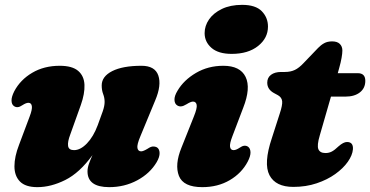

<svg xmlns="http://www.w3.org/2000/svg" viewBox="-20 -756 1525 791"><path d="M626.5 -149Q637 -142 637.5 -125.8Q638 -109.5 625.5 -88Q598 -41.5 545.5 -13.2Q493 15 430 15Q340.5 15 340.5 -50Q340.5 -64.5 346.5 -81.5Q352.5 -98.5 361 -117Q308 -44 249 -14.5Q190 15 134 15Q85 15 62.2 -8.2Q39.5 -31.5 39.5 -71Q39.5 -110.5 58.5 -159.5L102 -275.5Q113.5 -305.5 111.2 -319Q109 -332.5 97 -332.5Q87.5 -332.5 72 -322.5Q52 -308.5 37.5 -319Q28 -325.5 27.5 -341.2Q27 -357 39 -380.5Q64 -427.5 112.8 -456.2Q161.5 -485 226 -485Q277.5 -485 302 -464Q326.5 -443 328 -406.5Q329.5 -370 313 -323.5L269.5 -202Q258 -172 260.5 -154.8Q263 -137.5 285 -137.5Q311.5 -137.5 338.2 -165.2Q365 -193 382.5 -240Q396 -276 403.5 -298Q411 -320 411 -336Q411 -353 405 -368.5Q399 -384 399 -404Q399 -441 442.2 -463Q485.5 -485 563 -485Q618.5 -485 632.2 -445Q646 -405 619.5 -342.5L558.5 -195Q543.5 -159.5 546.2 -146Q549 -132.5 561.5 -132.5Q570.5 -132.5 588.5 -143.5Q601 -152 610 -152.5Q619 -153 626.5 -149Z M934.5 -534Q879.5 -534 851.2 -558.8Q823 -583.5 823 -619.5Q823 -649.5 841.2 -676Q859.5 -702.5 894.2 -719.2Q929 -736 977.5 -736Q1033 -736 1058.5 -709.8Q1084 -683.5 1084 -646.5Q1084 -599 1043.2 -566.5Q1002.5 -534 934.5 -534ZM937.5 -195Q925.5 -164 927.8 -150.8Q930 -137.5 942.5 -137.5Q952.5 -137.5 967.5 -147.5Q987 -161.5 1002 -151.5Q1011.5 -144.5 1012 -128.8Q1012.5 -113 1000.5 -90Q975.5 -42.5 926.5 -13.8Q877.5 15 813.5 15Q735.5 15 717.2 -31.2Q699 -77.5 727.5 -147.5L778.5 -275.5Q793 -311 790.2 -324.2Q787.5 -337.5 775 -337.5Q766 -337.5 748.5 -326.5Q735.5 -318.5 726.5 -317.8Q717.5 -317 710.5 -321.5Q699.5 -328 698.8 -344.2Q698 -360.5 711.5 -382.5Q737 -426 787.2 -455.5Q837.5 -485 900 -485Q969.5 -485 991.8 -439.2Q1014 -393.5 982 -312Z M1125.5 -363.5 1108 -373Q1081 -388 1081 -415.5Q1081 -436 1096.5 -447.8Q1112 -459.5 1138.5 -459.5H1153.5Q1177 -459.5 1194.5 -467.8Q1212 -476 1231.5 -497L1290.5 -558.5Q1302 -570.5 1315.5 -578Q1329 -585.5 1348.5 -585.5Q1369.5 -585.5 1380 -575Q1390.5 -564.5 1390.5 -548Q1390.5 -536 1387.2 -517.5Q1384 -499 1377.5 -476L1371.5 -454.5H1454Q1485 -454.5 1485 -423Q1485 -393 1462.8 -375.5Q1440.5 -358 1403.5 -358H1343.5L1297.5 -198.5Q1285 -156.5 1291.8 -141Q1298.5 -125.5 1321 -125.5Q1335.5 -125.5 1347.2 -131.8Q1359 -138 1374.5 -153Q1395 -171 1409.5 -171Q1436 -171 1434 -141Q1432 -116.5 1413 -89.5Q1394 -62.5 1361.2 -39Q1328.5 -15.5 1284.5 -0.8Q1240.5 14 1188.5 14Q1115.5 14 1090.2 -34.2Q1065 -82.5 1100 -187L1132.5 -288Q1144 -322.5 1142.5 -338.5Q1141 -354.5 1125.5 -363.5Z"/></svg>

Font: Fraunces 9pt S050 Black
Style: Italic
Weight: 900
Italic angle: -16°
Version: Version 1.000; ttfautohint (v1.8.3)